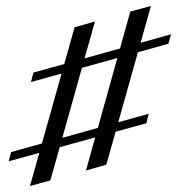

<svg xmlns="http://www.w3.org/2000/svg" viewBox="-20 -565 589 639"><path d="M266.1 2.4 413.7 -526.6 482.3 -545.2 333.9 -16.9ZM8.9 -28.2 16.9 -58.9 475 -186.3 466.9 -154.8ZM79.8 54 228.2 -474.2 296 -493.5 147.6 35.5ZM83.1 -291.9 91.1 -323.4 549.2 -450.8 540.3 -419.4Z"/></svg>

Font: Playfair 5pt SemiExpanded Light Light
Style: Italic
Weight: 300
Italic angle: -15.6°
Version: Version 2.203